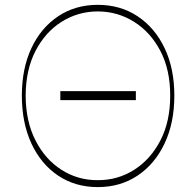

<svg xmlns="http://www.w3.org/2000/svg" viewBox="-20 -757 803 787"><path d="M694.6 -365.1Q694.6 -253.6 654.7 -169Q614.7 -84.5 544 -37.3Q473.4 9.9 380.7 9.9Q288.7 9.9 218.4 -37.1Q148.1 -84.2 108.8 -168.7Q69.6 -253.2 69.6 -365.1Q69.6 -476.2 108.8 -559.8Q148.1 -643.5 218.4 -690.3Q288.7 -737.2 380.7 -737.2Q473.4 -737.2 544 -690.3Q614.7 -643.5 654.7 -559.8Q694.6 -476.2 694.6 -365.1ZM677.6 -365.1Q677.9 -470.5 637.6 -547.8Q597.3 -625 529.8 -667.4Q462.4 -709.9 380.7 -710.2Q299.4 -709.9 232.4 -667.6Q165.5 -625.4 125.5 -548.1Q85.6 -470.9 85.2 -365.1Q85.6 -259.6 125.4 -181.6Q165.1 -103.7 232.1 -60.9Q299 -18.1 380.7 -18.5Q462.4 -18.1 529.8 -60.9Q597.3 -103.7 637.6 -181.6Q677.9 -259.6 677.6 -365.1ZM536.9 -383.5V-346.6H227.3V-383.5Z"/></svg>

Font: Inter Thin BETA
Style: Regular
Weight: 100
Designer: Rasmus Andersson
Foundry: rsms
Version: Version 3.011;git-f93a4a705